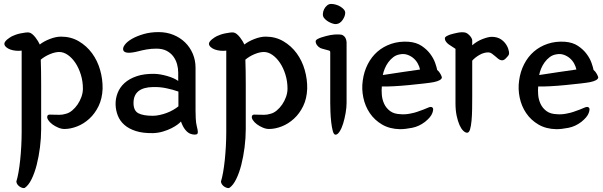

<svg xmlns="http://www.w3.org/2000/svg" viewBox="-20 -645 3063 975"><path d="M90 -388Q76 -386 60.5 -387.5Q45 -389 32.5 -393.5Q20 -398 11.5 -405.5Q3 -413 2 -422Q2 -428 6.5 -434Q11 -440 17 -445Q23 -450 30 -454.5Q37 -459 41 -461Q49 -465 60.5 -469Q72 -473 84.5 -475.5Q97 -478 108.5 -479.5Q120 -481 127 -480Q135 -479 143.5 -472Q152 -465 159.5 -455.5Q167 -446 173 -436Q179 -426 182 -419Q202 -435 233 -447Q264 -459 290 -459Q340 -459 380 -435.5Q420 -412 447.5 -374.5Q475 -337 488.5 -289.5Q502 -242 501 -194Q499 -144 480.5 -106Q462 -68 433.5 -42Q405 -16 371.5 -3Q338 10 307 10Q292 10 275.5 3Q259 -4 245.5 -14Q232 -24 224.5 -36Q217 -48 221 -57Q224 -63 232.5 -63Q241 -63 254 -62.5Q267 -62 282.5 -62Q298 -62 314 -67Q331 -71 346.5 -84Q362 -97 374 -114.5Q386 -132 393.5 -153Q401 -174 401 -195Q401 -232 390.5 -266Q380 -300 363 -325.5Q346 -351 324.5 -366Q303 -381 281 -381Q260 -381 233.5 -370Q207 -359 187 -342Q188 -311 188.5 -283.5Q189 -256 189 -217V11Q189 56 183 103Q177 150 166.5 191.5Q156 233 140.5 264.5Q125 296 106 309Q102 311 95.5 309.5Q89 308 82 304Q75 300 69.5 293Q64 286 63 277Q69 258 74 229.5Q79 201 82.5 167.5Q86 134 88 97Q90 60 90 24Z M885 -277Q885 -298 879 -319.5Q873 -341 860 -358.5Q847 -376 826 -387Q805 -398 774 -398Q749 -398 725.5 -394Q702 -390 684 -385Q614 -367 606 -390Q602 -402 614 -418Q626 -434 650.5 -448Q675 -462 709.5 -472Q744 -482 785 -482Q826 -482 860.5 -468Q895 -454 920 -429.5Q945 -405 959 -372Q973 -339 973 -301V-83Q973 -68 974 -44Q975 -20 980 -1Q988 29 982 35Q977 39 966.5 38.5Q956 38 946 34Q933 29 920.5 13.5Q908 -2 899 -28Q894 -22 881.5 -12.5Q869 -3 850 6.5Q831 16 807.5 23Q784 30 758 31Q706 32 670 20.5Q634 9 611.5 -11Q589 -31 578.5 -57.5Q568 -84 567 -113Q566 -143 577 -172Q588 -201 612 -223Q636 -245 674 -258Q712 -271 765 -270Q794 -269 829 -259Q864 -249 885 -234ZM886 -180Q858 -190 824.5 -197Q791 -204 757 -203Q658 -201 658 -122Q658 -83 682.5 -70Q707 -57 756 -57Q772 -57 790.5 -61Q809 -65 826.5 -71.5Q844 -78 859.5 -87Q875 -96 886 -105Z M1129 -388Q1115 -386 1099.5 -387.5Q1084 -389 1071.5 -393.5Q1059 -398 1050.5 -405.5Q1042 -413 1041 -422Q1041 -428 1045.5 -434Q1050 -440 1056 -445Q1062 -450 1069 -454.5Q1076 -459 1080 -461Q1088 -465 1099.5 -469Q1111 -473 1123.5 -475.5Q1136 -478 1147.5 -479.5Q1159 -481 1166 -480Q1174 -479 1182.5 -472Q1191 -465 1198.5 -455.5Q1206 -446 1212 -436Q1218 -426 1221 -419Q1241 -435 1272 -447Q1303 -459 1329 -459Q1379 -459 1419 -435.5Q1459 -412 1486.5 -374.5Q1514 -337 1527.5 -289.5Q1541 -242 1540 -194Q1538 -144 1519.5 -106Q1501 -68 1472.5 -42Q1444 -16 1410.5 -3Q1377 10 1346 10Q1331 10 1314.5 3Q1298 -4 1284.5 -14Q1271 -24 1263.5 -36Q1256 -48 1260 -57Q1263 -63 1271.5 -63Q1280 -63 1293 -62.5Q1306 -62 1321.5 -62Q1337 -62 1353 -67Q1370 -71 1385.5 -84Q1401 -97 1413 -114.5Q1425 -132 1432.5 -153Q1440 -174 1440 -195Q1440 -232 1429.5 -266Q1419 -300 1402 -325.5Q1385 -351 1363.5 -366Q1342 -381 1320 -381Q1299 -381 1272.5 -370Q1246 -359 1226 -342Q1227 -311 1227.5 -283.5Q1228 -256 1228 -217V11Q1228 56 1222 103Q1216 150 1205.5 191.5Q1195 233 1179.5 264.5Q1164 296 1145 309Q1141 311 1134.5 309.5Q1128 308 1121 304Q1114 300 1108.5 293Q1103 286 1102 277Q1108 258 1113 229.5Q1118 201 1121.5 167.5Q1125 134 1127 97Q1129 60 1129 24Z M1657 -378Q1657 -384 1655.5 -385.5Q1654 -387 1652 -388Q1642 -391 1628 -394.5Q1614 -398 1607 -401Q1597 -406 1590 -415.5Q1583 -425 1583 -435Q1583 -442 1594 -447.5Q1605 -453 1612 -455Q1637 -463 1658 -467Q1679 -471 1703 -470Q1715 -470 1722.5 -465Q1730 -460 1733.5 -453.5Q1737 -447 1738.5 -440.5Q1740 -434 1740 -430V-123Q1740 -99 1735 -70.5Q1730 -42 1722.5 -17.5Q1715 7 1704.5 23Q1694 39 1684 39Q1675 39 1670 20.5Q1665 2 1662 -24Q1659 -50 1658 -77Q1657 -104 1657 -122ZM1689 -523Q1678 -521 1658.5 -529.5Q1639 -538 1627 -552Q1619 -561 1619.5 -573.5Q1620 -586 1625.5 -597.5Q1631 -609 1640.5 -617Q1650 -625 1661 -625Q1673 -625 1685.5 -621.5Q1698 -618 1708.5 -611.5Q1719 -605 1726 -597Q1733 -589 1733 -580Q1733 -563 1720 -544Q1707 -525 1689 -523Z M2011 11Q1959 10 1920.5 -12.5Q1882 -35 1858 -70.5Q1834 -106 1825 -149.5Q1816 -193 1822 -235Q1828 -281 1847.5 -319Q1867 -357 1897 -383Q1927 -409 1967 -422.5Q2007 -436 2054 -433Q2094 -430 2121 -412Q2148 -394 2165 -371Q2182 -348 2190 -325Q2198 -302 2200 -290Q2210 -282 2217 -269Q2224 -256 2224 -251Q2221 -236 2183 -228Q2168 -225 2133 -221Q2098 -217 2057.5 -213Q2017 -209 1978.5 -207Q1940 -205 1919 -206Q1917 -187 1919 -163Q1921 -139 1931 -117.5Q1941 -96 1961 -81Q1981 -66 2015 -65Q2037 -63 2062.5 -68Q2088 -73 2098 -77Q2136 -90 2153 -98Q2170 -106 2177 -98Q2183 -92 2175.5 -71Q2168 -50 2138 -26Q2108 -3 2073 4Q2038 11 2011 11ZM2113 -292Q2110 -307 2101.5 -322.5Q2093 -338 2079.5 -349.5Q2066 -361 2048.5 -367Q2031 -373 2011 -369Q1992 -366 1977.5 -355Q1963 -344 1952 -329Q1941 -314 1934 -297Q1927 -280 1924 -264Q1978 -272 2023 -279Q2068 -286 2113 -292Z M2293 -397Q2286 -402 2277 -407.5Q2268 -413 2259.5 -419Q2251 -425 2245 -433Q2239 -441 2239 -450Q2239 -457 2250 -462.5Q2261 -468 2268 -470Q2281 -474 2302.5 -478.5Q2324 -483 2341 -480Q2347 -479 2353.5 -474.5Q2360 -470 2365.5 -464Q2371 -458 2374.5 -451.5Q2378 -445 2378 -440V-415Q2402 -436 2431 -447Q2460 -458 2477 -458Q2506 -458 2526 -444Q2546 -430 2557 -407Q2561 -399 2564 -385Q2567 -371 2562 -364Q2558 -358 2547.5 -347.5Q2537 -337 2526 -339Q2518 -340 2510 -346.5Q2502 -353 2494 -360Q2486 -367 2477.5 -373Q2469 -379 2460 -379Q2437 -379 2414.5 -366Q2392 -353 2378 -337V-156Q2378 -124 2377.5 -91Q2377 -58 2374.5 -31.5Q2372 -5 2367 12Q2362 29 2352 29Q2343 29 2332.5 19Q2322 9 2313.5 -10Q2305 -29 2299 -57Q2293 -85 2293 -121Z M2805 11Q2753 10 2714.5 -12.5Q2676 -35 2652 -70.5Q2628 -106 2619 -149.5Q2610 -193 2616 -235Q2622 -281 2641.5 -319Q2661 -357 2691 -383Q2721 -409 2761 -422.5Q2801 -436 2848 -433Q2888 -430 2915 -412Q2942 -394 2959 -371Q2976 -348 2984 -325Q2992 -302 2994 -290Q3004 -282 3011 -269Q3018 -256 3018 -251Q3015 -236 2977 -228Q2962 -225 2927 -221Q2892 -217 2851.5 -213Q2811 -209 2772.5 -207Q2734 -205 2713 -206Q2711 -187 2713 -163Q2715 -139 2725 -117.5Q2735 -96 2755 -81Q2775 -66 2809 -65Q2831 -63 2856.5 -68Q2882 -73 2892 -77Q2930 -90 2947 -98Q2964 -106 2971 -98Q2977 -92 2969.5 -71Q2962 -50 2932 -26Q2902 -3 2867 4Q2832 11 2805 11ZM2907 -292Q2904 -307 2895.5 -322.5Q2887 -338 2873.5 -349.5Q2860 -361 2842.5 -367Q2825 -373 2805 -369Q2786 -366 2771.5 -355Q2757 -344 2746 -329Q2735 -314 2728 -297Q2721 -280 2718 -264Q2772 -272 2817 -279Q2862 -286 2907 -292Z"/></svg>

Font: Yeon Sung
Style: Regular
Weight: 400
Version: Version 1.001